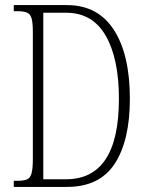

<svg xmlns="http://www.w3.org/2000/svg" viewBox="-20 -734 575 754"><path d="M34 0V-24H48Q73 -24 86 -29.5Q99 -35 104 -53.5Q109 -72 109 -110V-608Q109 -645 104 -662Q99 -679 86 -684.5Q73 -690 48 -690H34V-714H243Q364 -714 427 -617Q490 -520 490 -346Q490 -182 430.5 -91Q371 0 243 0ZM239 -30Q447 -30 447 -346Q447 -504 395 -594Q343 -684 240 -684H150V-30Z"/></svg>

Font: Noto Serif Myanmar ExtraCondensed ExtraLight
Style: Regular
Weight: 200
Width: 2
Designer: Ben Mitchell and the Monotype Design Team
Foundry: Monotype Imaging Inc.
Version: Version 2.106; ttfautohint (v1.8.4.7-5d5b)